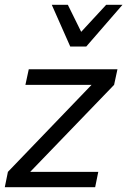

<svg xmlns="http://www.w3.org/2000/svg" viewBox="-20 -781 531 801"><path d="M0 0 13 -64 362 -427H86L100 -492H470L456 -427L106 -64H390L377 0ZM273 -587 196 -761H263L341 -603H277L423 -761H491L340 -587Z"/></svg>

Font: Wix Madefor Text
Style: Italic
Weight: 400
Italic angle: -12°
Designer: Dalton Maag Ltd
Foundry: Dalton Maag Ltd
Version: Version 3.100